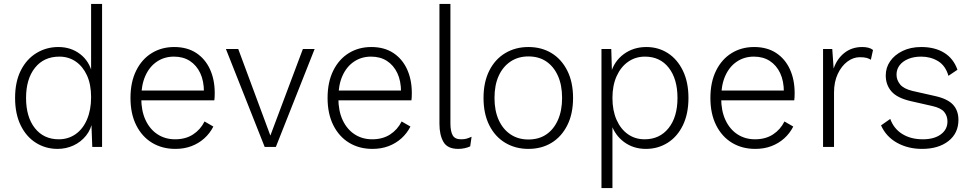

<svg xmlns="http://www.w3.org/2000/svg" viewBox="-20 -750 4964 980"><path d="M274 10Q213 10 163.5 -21Q114 -52 85.5 -110.5Q57 -169 57 -250Q57 -333 86.5 -391Q116 -449 166.5 -479.5Q217 -510 278 -510Q342 -510 389 -474Q436 -438 451 -375L445 -370V-730H501V0H451L446 -135L453 -138Q446 -91 419.5 -58Q393 -25 355 -7.5Q317 10 274 10ZM280 -39Q328 -39 365.5 -65Q403 -91 424 -140Q445 -189 445 -254Q445 -319 424 -365Q403 -411 366.5 -436Q330 -461 283 -461Q204 -461 158.5 -404Q113 -347 113 -250Q113 -153 158 -96Q203 -39 280 -39Z M875 10Q808 10 756.5 -21Q705 -52 675.5 -110.5Q646 -169 646 -250Q646 -331 675 -389.5Q704 -448 754.5 -479Q805 -510 869 -510Q935 -510 981 -480Q1027 -450 1051.5 -397Q1076 -344 1076 -275Q1076 -263 1075.5 -254Q1075 -245 1074 -238H682V-288H1049L1021 -280Q1021 -337 1002 -377Q983 -417 949 -439Q915 -461 868 -461Q819 -461 781 -435.5Q743 -410 722 -363Q701 -316 701 -250Q701 -184 723 -137Q745 -90 784 -64.5Q823 -39 874 -39Q927 -39 965 -63.5Q1003 -88 1024 -130L1069 -104Q1051 -69 1022.5 -43.5Q994 -18 957 -4Q920 10 875 10Z M1526 -500H1586L1388 0H1331L1133 -500H1196L1360 -58Z M1881 10Q1814 10 1762.5 -21Q1711 -52 1681.5 -110.5Q1652 -169 1652 -250Q1652 -331 1681 -389.5Q1710 -448 1760.5 -479Q1811 -510 1875 -510Q1941 -510 1987 -480Q2033 -450 2057.5 -397Q2082 -344 2082 -275Q2082 -263 2081.5 -254Q2081 -245 2080 -238H1688V-288H2055L2027 -280Q2027 -337 2008 -377Q1989 -417 1955 -439Q1921 -461 1874 -461Q1825 -461 1787 -435.5Q1749 -410 1728 -363Q1707 -316 1707 -250Q1707 -184 1729 -137Q1751 -90 1790 -64.5Q1829 -39 1880 -39Q1933 -39 1971 -63.5Q2009 -88 2030 -130L2075 -104Q2057 -69 2028.5 -43.5Q2000 -18 1963 -4Q1926 10 1881 10Z M2279 -730V-120Q2279 -80 2290.5 -59.5Q2302 -39 2333 -39Q2350 -39 2360.5 -42Q2371 -45 2387 -52L2380 -3Q2368 3 2351.5 6.5Q2335 10 2319 10Q2264 10 2243.5 -25.5Q2223 -61 2223 -118V-730Z M2677 -510Q2744 -510 2795 -479Q2846 -448 2875.5 -389.5Q2905 -331 2905 -250Q2905 -169 2875.5 -110.5Q2846 -52 2795 -21Q2744 10 2677 10Q2611 10 2559 -21Q2507 -52 2477.5 -110.5Q2448 -169 2448 -250Q2448 -331 2477.5 -389.5Q2507 -448 2559 -479Q2611 -510 2677 -510ZM2677 -462Q2625 -462 2586 -436Q2547 -410 2525.5 -363Q2504 -316 2504 -250Q2504 -185 2525.5 -137.5Q2547 -90 2586 -64Q2625 -38 2677 -38Q2730 -38 2768 -63.5Q2806 -89 2827.5 -137Q2849 -185 2849 -250Q2849 -316 2827.5 -363.5Q2806 -411 2768 -436.5Q2730 -462 2677 -462Z M3050 210V-500H3100L3104 -364L3097 -374Q3114 -437 3163.5 -473.5Q3213 -510 3279 -510Q3340 -510 3388.5 -479Q3437 -448 3465.5 -389.5Q3494 -331 3494 -250Q3494 -169 3465.5 -110.5Q3437 -52 3387.5 -21Q3338 10 3277 10Q3213 10 3165.5 -25Q3118 -60 3099 -119L3106 -130V210ZM3270 -39Q3347 -39 3392.5 -96Q3438 -153 3438 -250Q3438 -347 3393.5 -404Q3349 -461 3272 -461Q3224 -461 3186.5 -435Q3149 -409 3127.5 -361.5Q3106 -314 3106 -250Q3106 -186 3127 -138.5Q3148 -91 3185 -65Q3222 -39 3270 -39Z M3835 10Q3768 10 3716.5 -21Q3665 -52 3635.5 -110.5Q3606 -169 3606 -250Q3606 -331 3635 -389.5Q3664 -448 3714.5 -479Q3765 -510 3829 -510Q3895 -510 3941 -480Q3987 -450 4011.5 -397Q4036 -344 4036 -275Q4036 -263 4035.5 -254Q4035 -245 4034 -238H3642V-288H4009L3981 -280Q3981 -337 3962 -377Q3943 -417 3909 -439Q3875 -461 3828 -461Q3779 -461 3741 -435.5Q3703 -410 3682 -363Q3661 -316 3661 -250Q3661 -184 3683 -137Q3705 -90 3744 -64.5Q3783 -39 3834 -39Q3887 -39 3925 -63.5Q3963 -88 3984 -130L4029 -104Q4011 -69 3982.5 -43.5Q3954 -18 3917 -4Q3880 10 3835 10Z M4181 0V-500H4228L4235 -400Q4252 -450 4290 -480Q4328 -510 4381 -510Q4398 -510 4412 -506.5Q4426 -503 4436 -495L4425 -445Q4416 -451 4403.5 -454.5Q4391 -458 4368 -458Q4335 -458 4305 -435.5Q4275 -413 4256 -372.5Q4237 -332 4237 -278V0Z M4686 10Q4615 10 4559 -21Q4503 -52 4477 -110L4524 -143Q4542 -93 4585.5 -66Q4629 -39 4690 -39Q4748 -39 4782 -64Q4816 -89 4816 -130Q4816 -158 4799.5 -178.5Q4783 -199 4738 -209L4628 -234Q4559 -250 4530 -283.5Q4501 -317 4501 -365Q4501 -405 4523.5 -437.5Q4546 -470 4587 -490Q4628 -510 4682 -510Q4752 -510 4799.5 -480.5Q4847 -451 4867 -394L4821 -363Q4806 -415 4768 -438Q4730 -461 4682 -461Q4644 -461 4615.5 -449Q4587 -437 4571.5 -416.5Q4556 -396 4556 -369Q4556 -342 4574 -319.5Q4592 -297 4637 -286L4752 -260Q4816 -246 4844 -216Q4872 -186 4872 -138Q4872 -70 4821 -30Q4770 10 4686 10Z"/></svg>

Font: Kantumruy Pro Light
Style: Regular
Weight: 300
Version: Version 1.002